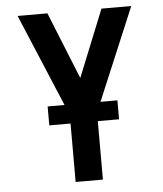

<svg xmlns="http://www.w3.org/2000/svg" viewBox="-53 -781 705 828"><g transform="rotate(-5 300.0 -367.5)"><path d="M241 0V-290L54 -735H183L300 -445L417 -735H546L359 -290V0ZM149 -253V-335H451V-253Z"/></g></svg>

Font: Iosevka Aile
Style: Bold
Weight: 700
Designer: Belleve Invis
Foundry: Belleve Invis
Version: Version 28.0.1; ttfautohint (v1.8.4)